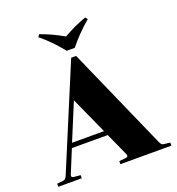

<svg xmlns="http://www.w3.org/2000/svg" viewBox="-159 -1040 1077 1168"><g transform="rotate(-20 380.0 -456.0)"><path d="M215 -897 226 -912Q299 -887 375 -843Q451 -887 524 -912L535 -897Q460 -834 401 -760H349Q287 -838 215 -897ZM420 -20 463 -24Q477 -26 477 -35Q477 -40 474 -47L408 -193H176L116 -47Q113 -40 113 -35Q113 -26 127 -24L170 -20V0H18V-20L55 -24Q67 -25 72 -30Q77 -35 83 -48L360 -711H392L685 -48Q691 -35 696 -30Q701 -25 713 -24L750 -20V0H420ZM395 -223 287 -462 188 -223Z"/></g></svg>

Font: Chonburi
Style: Regular
Weight: 400
Designer: Thanarat Vachiruckul and Stawix Ruecha
Foundry: Cadson Demak & Katatrad
Version: Version 1.000